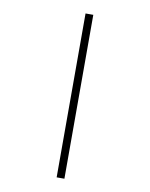

<svg xmlns="http://www.w3.org/2000/svg" viewBox="-99 -770 838 1073"><g transform="rotate(10 320.0 -233.0)"><path d="M342 232H298V-698H342Z"/></g></svg>

Font: Libertinus Mono
Style: Regular
Weight: 400
Designer: Philipp H. Poll
Foundry: Khaled Hosny
Version: Version 6.7